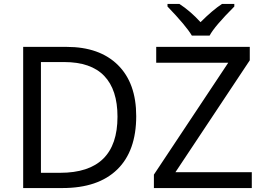

<svg xmlns="http://www.w3.org/2000/svg" viewBox="-20 -951 1332 971"><path d="M668.9 -363.8Q668.9 -187 572.5 -93.5Q476.1 0 295.9 0H97.2V-713.9H316.9Q483.4 -713.9 576.2 -622.3Q668.9 -530.8 668.9 -363.8ZM574.2 -360.8Q574.2 -497.1 507.1 -567.1Q439.9 -637.2 304.2 -637.2H187V-77.1H284.2Q574.2 -77.1 574.2 -360.8ZM1253.4 0H758.3V-67.9L1134.3 -633.8H770V-713.9H1243.2V-646L867.2 -80.1H1253.4ZM827.1 -931.2H887.2Q942.9 -895 994.1 -838.9Q1055.7 -900.4 1103 -931.2H1165V-918Q1064.9 -817.9 1040 -771H950.2Q920.9 -820.8 827.1 -918Z"/></svg>

Font: Noto Sans Southeast Asian
Style: Regular
Weight: 400
Designer: Monotype Design Team
Foundry: Monotype Imaging Inc.
Version: Version 1.06 uh; ttfautohint (v1.4.1)